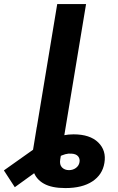

<svg xmlns="http://www.w3.org/2000/svg" viewBox="-154 -748 596 972"><path d="M176.8 204.1Q107.9 204.1 68.4 181.9Q28.8 159.7 15.4 119.6Q2 79.6 10.7 25.9L32.2 -105H178.2L150.9 59.1Q146.5 85.9 159.9 99.6Q173.3 113.3 195.3 113.3Q215.3 113.3 230.5 102.1Q245.6 90.8 248.5 72.8Q251.5 55.7 241.5 43.5Q231.4 31.2 208 29.8Q192.9 28.3 176.5 32.7Q160.2 37.1 138.7 48.3Q117.2 59.6 86.4 80.1L-79.1 199.7L-134.3 114.7L25.4 1.5Q66.4 -28.3 116.7 -48.1Q167 -67.9 218.3 -67.9Q301.3 -67.9 343.3 -26.9Q385.3 14.2 374.5 77.1Q364.7 136.7 313.5 170.4Q262.2 204.1 176.8 204.1ZM281.7 -727.5 161.1 0H15.1L135.7 -727.5Z"/></svg>

Font: Inter 18pt
Style: Bold Italic
Weight: 700
Italic angle: -9.3988°
Designer: Rasmus Andersson
Foundry: rsms
Version: Version 4.001;git-66647c0bb